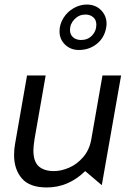

<svg xmlns="http://www.w3.org/2000/svg" viewBox="-20 -815 575 845"><path d="M42 -132Q42 -70 76 -30Q110 10 186 10Q281 10 355 -62L428 0L513 -483H431L382 -203Q374 -156 346.5 -124Q319 -92 284 -77Q249 -62 218 -62Q174 -62 150.5 -83Q127 -104 127 -153Q127 -171 132 -203L181 -483H99L46 -180Q42 -159 42 -132ZM447 -692Q449 -704 449 -710Q449 -746 424.5 -770.5Q400 -795 362 -795Q332 -795 304 -779Q276 -763 259 -735.5Q242 -708 242 -677Q242 -642 266.5 -618.5Q291 -595 327 -595Q372 -595 405.5 -621.5Q439 -648 447 -692ZM404 -706Q404 -678 385 -658.5Q366 -639 337 -639Q315 -639 301.5 -651Q288 -663 288 -683Q288 -710 308 -730.5Q328 -751 356 -751Q376 -751 390 -739.5Q404 -728 404 -706Z"/></svg>

Font: Geom Light
Style: Italic
Weight: 300
Italic angle: -10°
Version: Version 1.102